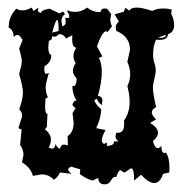

<svg xmlns="http://www.w3.org/2000/svg" viewBox="-20 -464 484 499"><path d="M62.5 -444.3 66.9 -435.5 80.1 -444.3 78.6 -438Q78.6 -431.6 86.9 -430.2Q86.9 -438 108.9 -441.4L134.3 -429.2L144.1 -434.1L148.9 -427.2Q139.7 -421.4 139.7 -409.2L142.1 -395.5Q150.9 -398 150.9 -407.7L149.4 -418L154.8 -417Q160.2 -417 160.2 -421.4Q160.2 -426.3 153.3 -437.5Q165.1 -433.1 175.8 -433.1Q192.4 -433.1 206.6 -444.3Q220.7 -432.6 238.3 -432.6L242.2 -433.6Q242.2 -441.9 252 -441.9L258.3 -441.4L269.1 -427.2L266.6 -414.1Q266.6 -405.3 271 -395.5L259.8 -380.9L255.9 -382.8Q246.1 -382.8 231.9 -343.8L246.1 -317.4L236.8 -313.5Q244.6 -299.8 244.6 -276.9Q244.6 -251 234.4 -214.4Q246.1 -214.4 246.1 -201.7L244.6 -190.9Q236.3 -196.3 231.5 -207.5L225.1 -203.6Q227.1 -194.4 243.2 -179.7Q242.2 -156.3 230 -130.9L254.4 -126Q244.6 -108.9 244.6 -99.6Q244.6 -92.3 250.5 -89.9L257.8 -93.8V-84.5Q275.9 -86 275.9 -93.8L275.4 -96.2L287.6 -96.7Q280.3 -102.6 280.3 -110.4L282.2 -119.2L286.1 -118.7Q302.7 -118.7 302.7 -141.6L302.3 -150.9Q316.9 -170.9 316.9 -199.2Q316.9 -217.8 311 -240.2Q318.4 -254.9 318.4 -270.5Q318.4 -286.6 311 -303.2L317.9 -335Q317.9 -368.7 282.2 -383.8L280.8 -392.6Q280.8 -402.3 289.1 -407.7L277.8 -426.8L301.8 -433.6L305.7 -443.8L315.9 -436.5Q320.8 -444.3 335 -444.3Q350.1 -444.3 375.5 -435.5Q387.7 -441.9 403.3 -441.9Q419.9 -441.9 426.3 -438.5L424.8 -428.7Q432.6 -413.6 432.6 -398Q432.6 -380.9 416.5 -375Q416 -360.4 394.5 -360.4L385.7 -360.8Q377.9 -345.7 377.9 -321.8Q377.9 -309.6 381.4 -299.8Q384.8 -290 384.8 -279.8Q384.8 -273.4 381.1 -258.8Q377.4 -244.2 377.4 -235.9Q377.4 -221.7 385.7 -185.6Q374.5 -179.7 374.5 -171.9Q374.5 -164.1 385.7 -153.8L370.1 -144.5Q390.6 -132.3 390.6 -118.7Q390.6 -108.4 377.4 -97.2Q382.3 -79.1 389.7 -79.1Q394 -79.1 399.4 -84.5Q399.4 -66.4 407.2 -66.4L411.1 -67.4Q420.4 -55.2 420.4 -27.9L419.9 -15.7L403.8 -12.2Q396 11.7 380.9 11.7Q366.7 11.7 346.7 -9.8L328.6 5.3Q328.6 -26.4 321.3 -26.4Q317.9 -26.4 312.3 -21.3Q306.6 -16.1 303.2 -16.1Q299.8 -16.1 297.6 -18.8Q295.4 -21.5 293 -21.5Q287.6 -21.5 282.2 -3.9L279.3 -4.4Q273.4 -4.4 268.3 5.3Q263.2 15.1 252 15.1Q235.9 15.1 235.4 -1.5L220.2 5.3Q202.2 0 187.5 -11.7L188.5 -24L165.1 -30.8Q157.2 -27.9 157.2 -23.5Q157.2 -19.1 166 -12.2L135.8 -15.7Q130.9 -4.4 120.1 3.4Q107.4 -10.8 87.9 -10.8L65.5 -6.9Q60.1 -28.3 37.1 -42L41 -61.1Q41 -75.2 32.3 -87.4L36.2 -127L27.9 -130.9L37.6 -162.1Q37.6 -173.4 29.8 -179.7Q39.6 -206.6 39.6 -222.7Q39.6 -238.3 29.8 -271.5Q36.6 -295.9 36.6 -305.2Q36.6 -314.5 29.8 -337.9L38.6 -359.9Q32.3 -373.1 24.9 -373.1Q20 -373.1 15.7 -367.2Q15.7 -385.3 2.5 -392.6Q2.5 -421.4 22.5 -441.4Q29.8 -437 38.1 -437Q49.3 -437 62.5 -444.3ZM133.3 -375.5Q127.9 -368.7 121.1 -368.7L115.7 -369.6Q115.3 -358.9 107 -357.9L105.5 -341.3Q105.5 -323.7 113.3 -320.8Q113.3 -301.8 95.7 -292L95.2 -283.2Q95.2 -272 100.6 -272L107 -274.4Q98.7 -247.1 98.7 -237.3Q98.7 -223.2 104.5 -211.4L98.2 -207.5L97.2 -187.5Q97.2 -168 103.5 -168L101.6 -133.8L96.7 -127.9Q112.3 -116.2 112.3 -101.1Q112.3 -91.3 106.5 -80.1L114.8 -77.7Q123.1 -77.7 124.5 -90.4Q127.5 -80.1 135.8 -77.2Q138.2 -88.4 146.5 -88.4L156.3 -86L155.8 -110.4Q171.4 -120.1 171.4 -145.5L168.5 -169.9L176.3 -182.6L168 -190.9Q170.4 -202.7 179.2 -202.7Q168.5 -217.8 168 -240.2H170.4Q179.2 -240.2 179.2 -260.3Q169.5 -270 169.5 -280.3Q169.5 -289.6 176.8 -300.3Q170.9 -308.6 170.9 -318.4Q170.9 -329.1 178.2 -339.8Q167.5 -341.8 167.5 -361.8L168 -372.6L151.4 -363.8Q146 -375 133.3 -375.5ZM128.4 -412.1Q124.5 -412.1 115.7 -379.4L132.3 -383.3Q132.3 -412.1 128.4 -412.1ZM411.1 -373.5 390.6 -366.2 398 -365.7Q411.1 -365.7 411.1 -373.5Z"/></svg>

Font: Truetypewriter PolyglOTT
Style: Regular
Weight: 400
Designer: Sergey Beatoff a.k.a. Sam_T
Version: Version 3.76